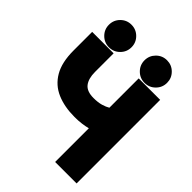

<svg xmlns="http://www.w3.org/2000/svg" viewBox="-259 -1049 1174 1174"><g transform="rotate(45 328.0 -462.0)"><path d="M325.7 -278.3Q238.3 -278.3 172.6 -306.6Q106.9 -335 70.6 -397.2Q34.2 -459.5 34.2 -562V-722.7H219.7V-562Q219.7 -504.4 243.9 -473.4Q268.1 -442.4 325.7 -442.4Q364.7 -442.4 391.8 -450.4Q418.9 -458.5 436.5 -469.2V-722.7H622.1V0H436.5V-291.5Q414.1 -285.6 386.5 -282Q358.9 -278.3 325.7 -278.3ZM383.3 -826.2Q383.3 -866.7 411.9 -895.3Q440.4 -923.8 481 -923.8Q521.5 -923.8 550 -895.3Q578.6 -866.7 578.6 -826.2Q578.6 -785.6 550 -757.1Q521.5 -728.5 481 -728.5Q440.4 -728.5 411.9 -757.1Q383.3 -785.6 383.3 -826.2ZM75.7 -826.2Q75.7 -866.7 104.2 -895.3Q132.8 -923.8 173.3 -923.8Q213.9 -923.8 242.4 -895.3Q271 -866.7 271 -826.2Q271 -785.6 242.4 -757.1Q213.9 -728.5 173.3 -728.5Q132.8 -728.5 104.2 -757.1Q75.7 -785.6 75.7 -826.2Z"/></g></svg>

Font: Giphurs Black
Style: Regular
Weight: 900
Version: Version 0.920; ttfautohint (v1.8.4.7-5d5b)